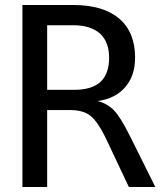

<svg xmlns="http://www.w3.org/2000/svg" viewBox="-20 -749 642 769"><path d="M69.8 -729H272.9Q393.1 -729 457 -674.8Q489.3 -647.5 505.1 -608.4Q521 -569.3 521 -520Q521 -481.4 511.2 -452.4Q501.5 -423.3 481.9 -400.4Q442.9 -354.5 371.1 -344.2Q390.6 -339.4 407.2 -329.8Q423.8 -320.3 436 -307.6Q449.7 -293.5 465.6 -267.8Q481.4 -242.2 502.9 -199.2L602.1 0H496.1L409.2 -184.1Q390.1 -224.6 373.3 -249.5Q356.4 -274.4 341.8 -285.6Q326.7 -297.4 306.4 -302.7Q286.1 -308.1 263.2 -308.1H168.9V0H69.8ZM276.9 -389.2Q347.7 -389.2 382.3 -420.9Q399.4 -436.5 408.2 -460.9Q417 -485.4 417 -517.1Q417 -548.8 408 -573.2Q398.9 -597.7 380.4 -614.7Q362.8 -630.4 336.2 -639.2Q309.6 -647.9 272.9 -647.9H168.9V-389.2Z"/></svg>

Font: Hack
Style: Regular
Weight: 400
Monospace: yes
Designer: Christopher Simpkins
Foundry: Christopher Simpkins
Version: Version 2.019; ttfautohint (v1.4.1) -l 4 -r 80 -G 350 -x 0 -